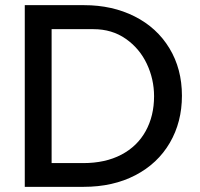

<svg xmlns="http://www.w3.org/2000/svg" viewBox="-20 -724 774 744"><path d="M76 0H304Q418 0 504.5 -45Q591 -90 638 -170.5Q685 -251 685 -353Q685 -457 636.5 -537Q588 -617 501.5 -660.5Q415 -704 306 -704H76ZM180 -611H342Q414 -611 467.5 -573.5Q521 -536 549 -476.5Q577 -417 577 -351Q577 -275 544.5 -216Q512 -157 450 -124.5Q388 -92 302 -92H180Z"/></svg>

Font: Geom
Style: Regular
Weight: 400
Version: Version 1.102